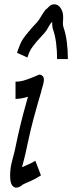

<svg xmlns="http://www.w3.org/2000/svg" viewBox="-20 -861 335 891"><path d="M85 -4Q73 7 59.5 9.5Q46 12 36.5 -0.5Q27 -13 27 -46Q27 -81 35.5 -111.5Q44 -142 48 -160Q57 -203 63.5 -232.5Q70 -262 76 -286Q82 -310 89 -337Q96 -364 107 -402Q108 -406 110 -412Q77 -402 52 -402V-482Q70 -482 85.5 -486Q101 -490 129 -501Q153 -511 160 -514Q167 -517 177 -509Q185 -502 183.5 -486.5Q182 -471 171 -437Q173 -436 173.5 -436.5Q174 -437 171 -435Q168 -424 164 -410.5Q160 -397 155 -380Q143 -339 136 -311.5Q129 -284 123 -260.5Q117 -237 111.5 -209.5Q106 -182 97 -143Q93 -127 89.5 -113Q86 -99 82 -85Q100 -93 116 -100Q132 -107 144 -115L170 -47Q142 -29 120 -20Q98 -11 85 -4ZM245 -587Q245 -624 240.5 -660.5Q236 -697 225 -728Q223 -736 222.5 -744Q222 -752 222 -760Q215 -753 208.5 -742Q202 -731 197 -722Q190 -711 176.5 -697Q163 -683 151 -669Q131 -645 123 -632Q115 -619 107 -594L59 -616Q74 -662 86.5 -680Q99 -698 113 -714Q132 -737 141.5 -746.5Q151 -756 157 -764Q160 -767 167 -779Q174 -791 182.5 -804Q191 -817 198 -821Q200 -823 209 -832Q218 -841 232 -841Q250 -841 261.5 -823.5Q273 -806 273 -783Q273 -764 273 -763.5Q273 -763 272 -778Q273 -767 272 -755.5Q271 -744 275 -733Q285 -705 290 -666.5Q295 -628 295 -587Z"/></svg>

Font: Syne Tactile
Style: Regular
Weight: 400
Designer: Lucas Descroix
Foundry: Bonjour Monde
Version: Version 2.100; ttfautohint (v1.8.3)